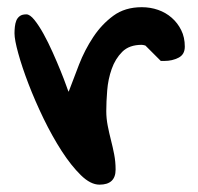

<svg xmlns="http://www.w3.org/2000/svg" viewBox="-20 -501 539 523"><path d="M19.5 -410.2Q19.5 -418.9 20.5 -428.2Q21.5 -437.5 24.4 -444.8Q27.3 -452.1 33.7 -457Q40 -461.9 51.8 -461.9Q61.5 -461.9 73.7 -446.8Q85.9 -431.6 98.6 -408.7Q111.3 -385.7 123.5 -358.4Q135.7 -331.1 145 -308.1Q154.3 -285.2 160.2 -268.6Q166 -252 167 -251Q179.7 -285.2 195.3 -325.2Q210.9 -365.2 233.9 -399.9Q256.8 -434.6 288.6 -458Q320.3 -481.4 366.2 -481.4Q389.6 -481.4 410.6 -474.1Q431.6 -466.8 447.8 -452.6Q463.9 -438.5 473.6 -418.9Q483.4 -399.4 483.4 -374Q483.4 -352.5 466.3 -343.8Q449.2 -335 427.7 -335H418L376 -377Q374 -377 373 -377.9Q371.1 -377.9 369.6 -378.4Q368.2 -378.9 366.2 -378.9Q332 -378.9 313 -359.9Q293.9 -340.8 284.2 -313Q274.4 -285.2 272 -254.4Q269.5 -223.6 269.5 -198.2Q269.5 -178.7 273.4 -158.7Q277.3 -138.7 282.2 -119.6Q287.1 -100.6 291 -80.6Q294.9 -60.5 294.9 -39.1Q294.9 2 251 2Q226.6 2 200.2 -23.9Q173.8 -49.8 147.9 -89.8Q122.1 -129.9 98.6 -178.2Q75.2 -226.6 57.6 -272.5Q40 -318.4 29.8 -355.5Q19.5 -392.6 19.5 -410.2Z"/></svg>

Font: Gloria Hallelujah
Style: Regular
Weight: 400
Designer: Kimberly Geswein
Foundry: Kimberly Geswein
Version: Version 1.004 2010